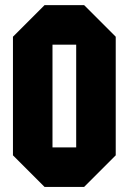

<svg xmlns="http://www.w3.org/2000/svg" viewBox="-20 -739 509 759"><path d="M187.5 -156.2H281.2V-562.5H187.5ZM31.2 -593.8 156.2 -718.8H312.5L437.5 -593.8V-125L312.5 0H156.2L31.2 -125Z"/></svg>

Font: Signwood
Style: Regular
Weight: 400
Designer: GGBotNet
Foundry: GGBotNet
Version: 0.95